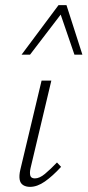

<svg xmlns="http://www.w3.org/2000/svg" viewBox="-20 -724 341 748"><path d="M97 4Q81 4 70 -3Q59 -10 56.5 -25Q54 -40 59 -62L142 -410H180L99 -69Q95 -51 98 -40Q101 -29 116 -29Q134 -29 155 -46.5Q176 -64 202 -91L218 -74Q185 -38 155 -17Q125 4 97 4ZM64 -511 208 -704H239L227 -681L97 -511ZM270 -511 212 -680 208 -704H239L301 -511Z"/></svg>

Font: Ysabeau Office ExtraLight
Style: Italic
Weight: 250
Italic angle: -12°
Designer: Christian Thalmann (Catharsis Fonts)
Version: Version 2.001;gftools[0.9.30]; featfreeze: tnum,lnum,ss02